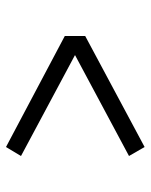

<svg xmlns="http://www.w3.org/2000/svg" viewBox="49 -670 502 640"><g transform="rotate(90 300.0 -350.0)"><path d="M470 -581 500 -529 100 -315V-383ZM500 -169 470 -119 100 -315V-383Z"/></g></svg>

Font: Epunda Slab Light
Style: Regular
Weight: 300
Designer: Simon Atzbach
Foundry: typofactur
Version: Version 1.102